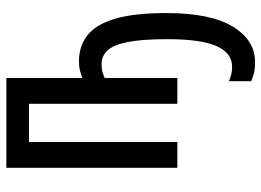

<svg xmlns="http://www.w3.org/2000/svg" viewBox="-129 -448 821 603"><g transform="rotate(-90 281.5 -146.5)"><path d="M388 244Q366 244 353 240.5Q340 237 328 232V162Q337 166 348.5 169Q360 172 373 172Q417 172 438.5 122.5Q460 73 460 -31Q460 -110 451 -155.5Q442 -201 424.5 -219.5Q407 -238 382 -238Q367 -238 356.5 -235Q346 -232 338 -228V0H257V-466H137V0H56V-537H338V-298Q347 -302 360 -305.5Q373 -309 391 -309Q438 -309 472 -282.5Q506 -256 524 -196Q542 -136 542 -34Q542 104 499.5 174Q457 244 388 244Z"/></g></svg>

Font: Noto Sans Mono SemiCondensed
Style: Regular
Weight: 400
Width: 4
Designer: Monotype Design Team
Foundry: Monotype Imaging Inc.
Version: Version 2.014